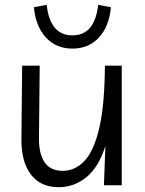

<svg xmlns="http://www.w3.org/2000/svg" viewBox="-20 -770 601 798"><path d="M224 8Q149 8 109 -44Q69 -96 69 -188L72 -497H145L142 -197Q141 -132 165 -96Q189 -60 241 -60Q292 -60 331 -101Q370 -142 392.5 -237.5Q415 -333 416 -497H486V0H412L418 -163Q390 -75 339 -33.5Q288 8 224 8ZM388 -750 441 -740Q434 -661 391.5 -614.5Q349 -568 281 -568Q213 -568 170.5 -614.5Q128 -661 121 -740L174 -750Q188 -623 281 -623Q374 -623 388 -750Z"/></svg>

Font: LivvicRegular
Style: Regular
Weight: 400
Designer: Jacques Le Bailly, Baron von Fonthausen
Version: Version 1.001; ttfautohint (v1.8.2)